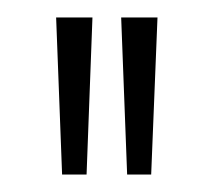

<svg xmlns="http://www.w3.org/2000/svg" viewBox="-20 -840 247 222"><path d="M44.9 -819.8H86.9L80.1 -638.2H51.8ZM120.1 -819.8H162.1L154.8 -638.2H127Z"/></svg>

Font: Sevillana
Style: Regular
Weight: 400
Designer: Olga Umpeleva
Foundry: Brownfox
Version: Version 1.001